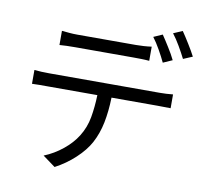

<svg xmlns="http://www.w3.org/2000/svg" viewBox="-91 -915 1139 1068"><g transform="rotate(10 478.0 -380.5)"><path d="M81 -458Q101 -456 121.5 -455Q142 -454 164 -454H790Q805 -454 826 -455Q847 -456 864 -458V-380Q848 -380 827.5 -380.5Q807 -381 790 -381H530Q528 -303 515 -238.5Q502 -174 473 -120Q447 -72 396.5 -25Q346 22 285 54L214 2Q271 -21 319 -60Q367 -99 395 -144Q427 -195 437.5 -254.5Q448 -314 450 -381H164Q142 -381 121.5 -381Q101 -381 81 -380ZM194 -699Q215 -697 236.5 -695Q258 -693 281 -693H612Q632 -693 656 -694.5Q680 -696 701 -699V-619Q680 -621 656.5 -621.5Q633 -622 612 -622H282Q232 -622 194 -619ZM856 -815Q865 -802 876 -785Q887 -768 898 -750Q909 -732 919 -715Q929 -698 936 -684L884 -662Q868 -694 847 -730Q826 -766 805 -793ZM777 -622Q763 -652 741.5 -690Q720 -728 700 -754L750 -776Q759 -763 769.5 -746.5Q780 -730 791 -712.5Q802 -695 812 -677.5Q822 -660 829 -645Z"/></g></svg>

Font: Kinto Sans
Style: Regular
Weight: 400
Designer: Authors: Ryoko NISHIZUKA  (kana & ideographs); Paul D. Hunt (Latin, Greek & Cyrillic); Wenlong ZHANG  (bopomofo); Sandol
Foundry: Adobe Systems Incorporated, ookami Inc.
Version: Version 0.001